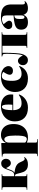

<svg xmlns="http://www.w3.org/2000/svg" viewBox="1544 -2120 793 3920"><g transform="rotate(-90 1940.0 -160.5)"><path d="M544 14Q507 14 473.5 4Q440 -6 413 -38Q386 -70 370 -136Q360 -177 352 -205Q344 -233 336 -241Q331 -246 322.5 -248Q314 -250 302 -251V-58Q302 -32 305.5 -24Q309 -16 322 -14L343 -12V0H25V-12L56 -14Q69 -15 74 -23Q79 -31 79 -57V-466Q79 -492 74 -500Q69 -508 56 -509L25 -511V-523H343V-511L322 -509Q309 -508 305.5 -499.5Q302 -491 302 -465V-267Q316 -267 330 -267.5Q344 -268 356 -272Q365 -275 375 -281.5Q385 -288 397 -308Q409 -328 422 -369Q437 -416 454.5 -453Q472 -490 498 -511Q524 -532 564 -532Q605 -532 631 -504Q657 -476 657 -436Q657 -390 630 -362.5Q603 -335 569 -335Q535 -335 510.5 -362.5Q486 -390 469 -432Q461 -422 454 -404.5Q447 -387 439 -364Q426 -322 410.5 -297Q395 -272 375 -262V-260Q426 -255 468.5 -243Q511 -231 542.5 -205.5Q574 -180 592 -134Q613 -82 627.5 -67Q642 -52 653 -52Q672 -52 685 -65L693 -54Q665 -17 628.5 -1.5Q592 14 544 14Z M711 216V204L741 202Q755 201 759.5 192.5Q764 184 764 159V-447Q764 -476 757.5 -489Q751 -502 728 -504L701 -507L702 -519L973 -531L980 -523V-435H981Q992 -459 1013 -482.5Q1034 -506 1066 -521.5Q1098 -537 1143 -537Q1207 -537 1257.5 -509.5Q1308 -482 1337.5 -425Q1367 -368 1367 -277Q1367 -189 1334.5 -123.5Q1302 -58 1240.5 -22Q1179 14 1092 14Q1061 14 1037 8.5Q1013 3 988 -7V158Q988 182 992.5 191Q997 200 1023 202L1059 204V216ZM1063 -9Q1087 -9 1102.5 -31.5Q1118 -54 1125 -106Q1132 -158 1132 -246Q1132 -370 1111 -419Q1090 -468 1055 -468Q1031 -468 1009.5 -445.5Q988 -423 988 -365V-42Q1023 -9 1063 -9Z M1701 14Q1567 14 1494 -56.5Q1421 -127 1421 -252Q1421 -343 1463 -406.5Q1505 -470 1574.5 -503.5Q1644 -537 1726 -537Q1800 -537 1855 -513Q1910 -489 1940.5 -444Q1971 -399 1971 -336Q1971 -326 1970.5 -314Q1970 -302 1969 -287H1650Q1651 -211 1683 -163.5Q1715 -116 1792 -116Q1833 -116 1873 -127.5Q1913 -139 1962 -173L1972 -167Q1943 -88 1872.5 -37Q1802 14 1701 14ZM1650 -303H1761Q1763 -324 1764 -343Q1765 -362 1765 -381Q1765 -452 1754 -485Q1743 -518 1719 -518Q1702 -518 1687 -501.5Q1672 -485 1662 -438.5Q1652 -392 1650 -303Z M2298 14Q2166 14 2093.5 -56.5Q2021 -127 2021 -247Q2021 -328 2057 -394Q2093 -460 2163 -498.5Q2233 -537 2336 -537Q2405 -537 2453 -514.5Q2501 -492 2525.5 -456.5Q2550 -421 2550 -382Q2550 -363 2540.5 -342Q2531 -321 2510 -306.5Q2489 -292 2455 -292Q2417 -292 2395 -309.5Q2373 -327 2373 -355Q2373 -375 2384.5 -404.5Q2396 -434 2432 -489Q2416 -503 2391.5 -511.5Q2367 -520 2345 -520Q2299 -520 2274 -472Q2249 -424 2249 -307Q2249 -216 2283.5 -166Q2318 -116 2392 -116Q2438 -116 2473.5 -129.5Q2509 -143 2546 -167L2554 -160Q2480 14 2298 14Z M2670 13Q2627 13 2598 -16.5Q2569 -46 2569 -86Q2569 -132 2596 -161Q2623 -190 2657 -190Q2691 -190 2720.5 -161Q2750 -132 2766 -90Q2777 -111 2782.5 -137Q2788 -163 2790 -182Q2793 -212 2795.5 -248.5Q2798 -285 2799 -320Q2800 -355 2800.5 -383.5Q2801 -412 2801 -425Q2801 -462 2797 -480Q2793 -498 2775 -503L2747 -511V-523H3242V-511L3218 -509Q3200 -508 3194 -499.5Q3188 -491 3188 -465V-58Q3188 -32 3194 -24Q3200 -16 3218 -14L3242 -12V0H2921V-12L2942 -14Q2956 -16 2960.5 -24.5Q2965 -33 2965 -58V-507H2822Q2822 -473 2821.5 -427.5Q2821 -382 2819.5 -332.5Q2818 -283 2815 -237Q2812 -191 2807 -156Q2800 -109 2783.5 -70.5Q2767 -32 2739.5 -9.5Q2712 13 2670 13Z M3443 14Q3373 14 3333.5 -21Q3294 -56 3294 -123Q3294 -178 3322 -209.5Q3350 -241 3413.5 -257Q3477 -273 3585 -280V-416Q3585 -472 3567.5 -494.5Q3550 -517 3506 -517Q3484 -517 3452.5 -507Q3421 -497 3406 -482Q3439 -445 3454 -423.5Q3469 -402 3473 -389.5Q3477 -377 3477 -367Q3477 -342 3456 -324Q3435 -306 3395 -306Q3348 -306 3327 -328Q3306 -350 3306 -383Q3306 -415 3333 -451Q3360 -487 3415.5 -512Q3471 -537 3556 -537Q3631 -537 3688 -519Q3745 -501 3777 -454.5Q3809 -408 3809 -322V-95Q3809 -48 3839 -48Q3858 -48 3875 -56L3880 -48Q3849 -11 3809 1.5Q3769 14 3735 14Q3673 14 3641 -12Q3609 -38 3596 -79Q3580 -33 3544 -9.5Q3508 14 3443 14ZM3547 -57Q3567 -57 3576 -73.5Q3585 -90 3585 -118V-264Q3541 -260 3526 -236Q3511 -212 3511 -147Q3511 -95 3519.5 -76Q3528 -57 3547 -57Z"/></g></svg>

Font: Display Black
Style: Regular
Weight: 900
Designer: Latin by Veronika Burian and Jose Scaglione. Greek by Irene Vlachou. Cyrillic by Vera Evstafieva.
Foundry: TypeTogether
Version: Version 3.002